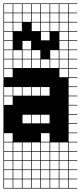

<svg xmlns="http://www.w3.org/2000/svg" viewBox="-20 -827 469 1115"><path d="M325 -803.6V-753.6H375V-803.6ZM325 -700H375V-750H325ZM271.4 -700H321.4V-750H271.4ZM217.9 -700H267.9V-750H217.9ZM164.3 -700H214.3V-750H164.3ZM110.7 -700H160.7V-750H110.7ZM57.1 -700H107.1V-750H57.1ZM3.6 -700H53.6V-750H3.6ZM325 -646.4H375V-696.4H325ZM271.4 -646.4H321.4V-696.4H271.4ZM217.9 -646.4H267.9V-696.4H217.9ZM164.3 -646.4H214.3V-696.4H164.3ZM110.7 -646.4H160.7V-696.4H110.7ZM57.1 -646.4H107.1V-696.4H57.1ZM3.6 -646.4H53.6V-696.4H3.6ZM3.6 -592.9H53.6V-642.9H3.6ZM325 -592.9H375V-642.9H325ZM271.4 -592.9H321.4V-642.9H271.4ZM217.9 -592.9H267.9V-642.9H217.9ZM164.3 -592.9H214.3V-642.9H164.3ZM110.7 -592.9H160.7V-642.9H110.7ZM57.1 -592.9H107.1V-642.9H57.1ZM164.3 -539.3H214.3V-589.3H164.3ZM3.6 -539.3H53.6V-589.3H3.6ZM325 -539.3H375V-589.3H325ZM271.4 -539.3H321.4V-589.3H271.4ZM217.9 -539.3H267.9V-589.3H217.9ZM57.1 -539.3H107.1V-589.3H57.1ZM110.7 -539.3H160.7V-589.3H110.7ZM3.6 -485.7H53.6V-535.7H3.6ZM57.1 -485.7H107.1V-535.7H57.1ZM325 -485.7H375V-535.7H325ZM271.4 -485.7H321.4V-535.7H271.4ZM217.9 -485.7H267.9V-535.7H217.9ZM164.3 -485.7H214.3V-535.7H164.3ZM110.7 -485.7H160.7V-535.7H110.7ZM3.6 -432.1H53.6V-482.1H3.6ZM57.1 -432.1H107.1V-482.1H57.1ZM325 -432.1H375V-482.1H325ZM110.7 -432.1H160.7V-482.1H110.7ZM271.4 -432.1H321.4V-482.1H271.4ZM217.9 -432.1H267.9V-482.1H217.9ZM164.3 -432.1H214.3V-482.1H164.3ZM325 -378.6H375V-428.6H325ZM3.6 -378.6H53.6V-428.6H3.6ZM57.1 -271.4H107.1V-321.4H57.1ZM217.9 -271.4H267.9V-321.4H217.9ZM164.3 -271.4H214.3V-321.4H164.3ZM3.6 -271.4H53.6V-321.4H3.6ZM110.7 -271.4H160.7V-321.4H110.7ZM3.6 -217.9H53.6V-267.9H3.6ZM110.7 -110.7H160.7V-160.7H110.7ZM217.9 -110.7H267.9V-160.7H217.9ZM164.3 -110.7H214.3V-160.7H164.3ZM217.9 -3.6H267.9V-53.6H217.9ZM3.6 -3.6H53.6V-53.6H3.6ZM3.6 50H53.6V0H3.6ZM325 50H375V0H325ZM164.3 50H214.3V0H164.3ZM217.9 50H267.9V0H217.9ZM57.1 50H107.1V0H57.1ZM271.4 50H321.4V0H271.4ZM110.7 50H160.7V0H110.7ZM164.3 103.6H214.3V53.6H164.3ZM271.4 103.6H321.4V53.6H271.4ZM110.7 103.6H160.7V53.6H110.7ZM57.1 103.6H107.1V53.6H57.1ZM217.9 103.6H267.9V53.6H217.9ZM325 103.6H375V53.6H325ZM3.6 103.6H53.6V53.6H3.6ZM271.4 157.1H321.4V107.1H271.4ZM57.1 157.1H107.1V107.1H57.1ZM325 157.1H375V107.1H325ZM110.7 157.1H160.7V107.1H110.7ZM217.9 157.1H267.9V107.1H217.9ZM164.3 157.1H214.3V107.1H164.3ZM3.6 157.1H53.6V107.1H3.6ZM271.4 210.7H321.4V160.7H271.4ZM325 210.7H375V160.7H325ZM3.6 210.7H53.6V160.7H3.6ZM217.9 210.7H267.9V160.7H217.9ZM164.3 210.7H214.3V160.7H164.3ZM57.1 210.7H107.1V160.7H57.1ZM110.7 210.7H160.7V160.7H110.7ZM325 264.3H375V214.3H325ZM271.4 264.3H321.4V214.3H271.4ZM110.7 264.3H160.7V214.3H110.7ZM3.6 264.3H53.6V214.3H3.6ZM57.1 264.3H107.1V214.3H57.1ZM217.9 264.3H267.9V214.3H217.9ZM164.3 264.3H214.3V214.3H164.3ZM271.4 -803.6V-753.6H321.4V-803.6ZM217.9 -803.6V-753.6H267.9V-803.6ZM164.3 -803.6V-753.6H214.3V-803.6ZM110.7 -803.6V-753.6H160.7V-803.6ZM57.1 -803.6V-753.6H107.1V-803.6ZM3.6 -803.6V-753.6H53.6V-803.6ZM428.6 -803.6H378.6V-753.6H428.6V-750H378.6V-700H428.6V-696.4H378.6V-646.4H428.6V-642.9H378.6V-592.9H428.6V-589.3H378.6V-539.3H428.6V-535.7H378.6V-485.7H428.6V-482.1H378.6V-432.1H428.6V-428.6H378.6V-378.6H428.6V-375H378.6V-325H428.6V-321.4H378.6V-271.4H428.6V-267.9H378.6V-217.9H428.6V-214.3H378.6V-164.3H428.6V-160.7H378.6V-110.7H428.6V-107.1H378.6V-57.1H428.6V-53.6H378.6V-3.6H428.6V0H378.6V50H428.6V53.6H378.6V103.6H428.6V107.1H378.6V157.1H428.6V160.7H378.6V210.7H428.6V214.3H378.6V264.3H428.6V267.9H0V-807.1H428.6ZM160.7 -589.3H214.3V-535.7H160.7ZM53.6 -642.9H107.1V-589.3H53.6ZM107.1 -642.9H160.7V-589.3H107.1ZM214.3 -589.3H267.9V-535.7H214.3ZM267.9 -589.3H321.4V-535.7H267.9ZM267.9 -642.9H321.4V-589.3H267.9ZM214.3 -535.7H267.9V-482.1H214.3ZM160.7 -642.9H214.3V-589.3H160.7ZM107.1 -696.4H160.7V-642.9H107.1ZM53.6 -589.3H107.1V-535.7H53.6Z"/></svg>

Font: Jersey 10 Charted
Style: Regular
Weight: 400
Designer: Sarah Cadigan-Fried
Version: Version 1.000; ttfautohint (v1.8.4.7-5d5b)